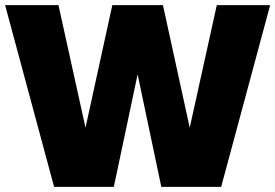

<svg xmlns="http://www.w3.org/2000/svg" viewBox="-20 -732 1078 752"><path d="M846.2 0H611.8L519 -440.9L425.8 0H191.9L0 -711.9H209L314.9 -231.9L419.9 -711.9H618.2L723.1 -231.9L829.1 -711.9H1038.1Z"/></svg>

Font: Creato Display Black
Style: Regular
Weight: 900
Version: Version 1.000